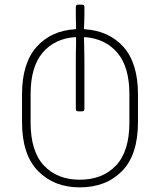

<svg xmlns="http://www.w3.org/2000/svg" viewBox="-20 -580 690 828"><path d="M75 -53V-173Q75 -307 137.5 -377.5Q200 -448 305 -454Q308 -454 308 -457L307 -513V-550Q307 -560 317 -560H334Q344 -560 344 -550V-513Q344 -491 343 -478Q342 -465 342 -457Q342 -454 345 -454Q451 -447 513 -377Q575 -307 575 -173V-53Q575 88 506 158Q437 228 324 228Q213 228 144 157.5Q75 87 75 -53ZM324 195Q422 195 480 134Q538 73 538 -52V-174Q538 -291 486.5 -352Q435 -413 346 -420Q342 -420 342 -417Q342 -398 343 -386L344 -316V-110Q344 -100 334 -100H317Q307 -100 307 -110V-316Q307 -368 308 -386V-417Q308 -420 305 -420Q216 -414 164 -353Q112 -292 112 -174V-52Q112 73 169.5 134Q227 195 324 195Z"/></svg>

Font: Barlow GEO Extra Light
Style: Regular
Weight: 200
Designer: Jeremy Tribby
Foundry: Tribby Type
Version: Version 1.408